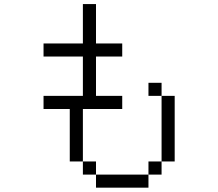

<svg xmlns="http://www.w3.org/2000/svg" viewBox="-20 -832 1040 915"><path d="M562.5 -312.5V-375H437.5V-562.5H562.5V-625H437.5V-812.5H375V-625H187.5V-562.5H375V-375H187.5V-312.5H312.5Q312.5 -312.5 312.5 -62.5H375V0H437.5V62.5H687.5V0H437.5V-62.5H375Q375 -62.5 375 -312.5ZM687.5 0H750V-62.5H687.5ZM750 -62.5H812.5V-375H750ZM750 -375V-437.5H687.5V-375Z"/></svg>

Font: CalcUnifontExMono
Style: Regular
Weight: 500
Version: Version 15.0.06